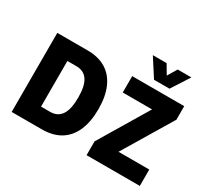

<svg xmlns="http://www.w3.org/2000/svg" viewBox="-175 -1204 1603 1483"><g transform="rotate(30 627.0 -462.5)"><path d="M72 0V-705H342Q439 -705 505.5 -664.5Q572 -624 607 -545.5Q642 -467 642 -353Q642 -239 607 -160Q572 -81 505 -40.5Q438 0 342 0ZM248 -149H329Q395 -149 428.5 -198.5Q462 -248 462 -353Q462 -457 428.5 -506.5Q395 -556 329 -556H248ZM740 0V-123L1035 -615L1051 -559H740V-705H1204V-584L907 -90L892 -146H1215V0ZM900 -765 797 -925H920L969 -842L1019 -925H1141L1038 -765Z"/></g></svg>

Font: Nunito Sans 7pt Condensed Black
Style: Regular
Weight: 900
Width: 3
Designer: Vernon Adams
Foundry: Vernon Adams
Version: Version 3.101;gftools[0.9.27]